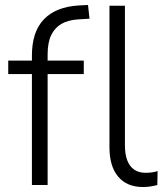

<svg xmlns="http://www.w3.org/2000/svg" viewBox="-20 -742 661 770"><path d="M108 0V-445H13V-499H124L108 -481V-519Q108 -614 155.5 -664Q203 -714 294 -720L333 -722L339 -667L290 -664Q252 -661 226 -646Q200 -631 185.5 -601.5Q171 -572 171 -523V-486L160 -499H316V-445H171V0ZM553 8Q489 8 454 -33.5Q419 -75 419 -151V-719H481V-159Q481 -123 490.5 -98.5Q500 -74 518.5 -61.5Q537 -49 563 -49Q576 -49 588 -50.5Q600 -52 612 -56L611 0Q596 4 582 6Q568 8 553 8Z"/></svg>

Font: Nunitoga
Style: Light
Weight: 300
Designer: Vernon Adams
Foundry: Vernon Adams
Version: Version 1.0